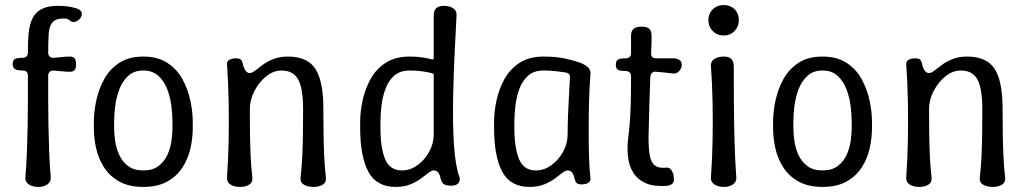

<svg xmlns="http://www.w3.org/2000/svg" viewBox="-20 -730 4058 757"><path d="M131 7Q116 7 104 2.5Q92 -2 85.5 -10.5Q79 -19 80 -31Q84 -78 86 -129Q88 -180 89 -232Q90 -284 90 -335Q90 -386 90 -432Q90 -442 84.5 -447Q79 -452 70 -452Q55 -452 46.5 -454.5Q38 -457 34 -462.5Q30 -468 30 -476Q30 -491 37.5 -496.5Q45 -502 70 -502Q79 -502 84.5 -507.5Q90 -513 90 -522Q90 -554 91.5 -582Q93 -610 99 -633Q105 -656 117.5 -672.5Q130 -689 152.5 -698Q175 -707 210 -707Q248 -707 278 -698Q292 -694 298.5 -687Q305 -680 302 -669Q298 -656 286 -648.5Q274 -641 263 -644Q260 -645 253.5 -651Q247 -657 230 -657Q199 -657 186.5 -641.5Q174 -626 172 -596.5Q170 -567 170 -523Q170 -513 175.5 -507.5Q181 -502 190 -502Q207 -503 223.5 -505Q240 -507 256 -507Q269 -507 274.5 -499.5Q280 -492 280 -476Q280 -462 274.5 -454.5Q269 -447 256 -447Q240 -447 223.5 -449Q207 -451 190 -452Q181 -452 175.5 -446.5Q170 -441 170 -432Q170 -386 170 -335Q170 -284 171 -232Q172 -180 174 -129Q176 -78 180 -31Q181 -19 174.5 -10.5Q168 -2 156.5 2.5Q145 7 131 7Z M740 -225Q740 -186 731 -145.5Q722 -105 700 -70.5Q678 -36 640 -14.5Q602 7 545 7Q488 7 450 -14.5Q412 -36 390 -70.5Q368 -105 359 -145.5Q350 -186 350 -225V-250Q350 -289 359.5 -333.5Q369 -378 390.5 -417.5Q412 -457 450 -482Q488 -507 545 -507Q602 -507 640 -482Q678 -457 699.5 -417.5Q721 -378 730.5 -333.5Q740 -289 740 -250ZM660 -250Q660 -276 656 -310Q652 -344 640 -376.5Q628 -409 605 -430.5Q582 -452 545 -452Q508 -452 485 -430.5Q462 -409 450 -376.5Q438 -344 434 -310Q430 -276 430 -250V-225Q430 -203 434 -174.5Q438 -146 450 -119.5Q462 -93 485 -75.5Q508 -58 545 -58Q582 -58 605 -75.5Q628 -93 640 -119.5Q652 -146 656 -174.5Q660 -203 660 -225Z M875 -477Q874 -488 884 -494Q894 -500 909 -500Q924 -500 929.5 -495Q935 -490 938 -476Q941 -461 948 -451.5Q955 -442 965 -442Q974 -442 986.5 -452Q999 -462 1016 -474.5Q1033 -487 1057.5 -497Q1082 -507 1115 -507Q1192 -507 1223.5 -458.5Q1255 -410 1255 -300Q1255 -258 1255.5 -211.5Q1256 -165 1258 -118.5Q1260 -72 1265 -30Q1267 -11 1252.5 -2Q1238 7 1217 7Q1193 7 1178 -2Q1163 -11 1165 -30Q1170 -72 1172 -118.5Q1174 -165 1174.5 -211.5Q1175 -258 1175 -300Q1175 -380 1156 -416Q1137 -452 1090 -452Q1058 -452 1029.5 -429Q1001 -406 983 -371Q965 -336 965 -300Q965 -258 965.5 -211.5Q966 -165 968 -118.5Q970 -72 975 -30Q977 -11 962.5 -2Q948 7 927 7Q903 7 888.5 -2.5Q874 -12 875 -30Q880 -100 881.5 -177Q883 -254 881.5 -330.5Q880 -407 875 -477Z M1540 7Q1464 7 1432 -53.5Q1400 -114 1400 -225V-250Q1400 -289 1409.5 -333.5Q1419 -378 1440.5 -417.5Q1462 -457 1500 -482Q1538 -507 1595 -507Q1624 -507 1646.5 -503.5Q1669 -500 1682 -496Q1690 -493 1690 -502V-668Q1690 -688 1699.5 -697.5Q1709 -707 1731 -707Q1745 -707 1756.5 -702.5Q1768 -698 1774.5 -690Q1781 -682 1780 -669Q1770 -493 1767 -366Q1764 -239 1770 -156.5Q1776 -74 1791 -33Q1796 -21 1788.5 -9.5Q1781 2 1759 2Q1736 2 1728 -5.5Q1720 -13 1717 -27Q1714 -42 1707.5 -50Q1701 -58 1690 -58Q1681 -58 1668.5 -48Q1656 -38 1639 -25.5Q1622 -13 1597.5 -3Q1573 7 1540 7ZM1565 -58Q1597 -58 1625.5 -78.5Q1654 -99 1672 -131.5Q1690 -164 1690 -200V-433Q1690 -440 1684 -441Q1671 -445 1647.5 -448.5Q1624 -452 1595 -452Q1557 -452 1534 -431.5Q1511 -411 1499.5 -379Q1488 -347 1484 -312.5Q1480 -278 1480 -250V-225Q1480 -147 1498.5 -102.5Q1517 -58 1565 -58Z M2068 7Q1992 7 1960 -53.5Q1928 -114 1928 -225V-250Q1928 -289 1937.5 -333.5Q1947 -378 1968.5 -417.5Q1990 -457 2028 -482Q2066 -507 2123 -507Q2170 -507 2204 -500Q2238 -493 2267 -483Q2285 -476 2297.5 -465Q2310 -454 2308 -437Q2304 -387 2302.5 -329.5Q2301 -272 2301 -215Q2301 -158 2302.5 -109Q2304 -60 2308 -26Q2309 -15 2299 -9Q2289 -3 2274 -3Q2259 -3 2253.5 -8.5Q2248 -14 2245 -27Q2242 -42 2235.5 -50Q2229 -58 2218 -58Q2209 -58 2196.5 -48Q2184 -38 2167 -25.5Q2150 -13 2125.5 -3Q2101 7 2068 7ZM2093 -58Q2125 -58 2153.5 -78.5Q2182 -99 2200 -131.5Q2218 -164 2218 -200Q2218 -236 2219.5 -273.5Q2221 -311 2223 -348.5Q2225 -386 2227 -422Q2230 -440 2211 -444Q2199 -446 2175 -449Q2151 -452 2123 -452Q2085 -452 2062 -431.5Q2039 -411 2027.5 -379Q2016 -347 2012 -312.5Q2008 -278 2008 -250V-225Q2008 -147 2026.5 -102.5Q2045 -58 2093 -58Z M2606 3Q2557 6 2525.5 -8Q2494 -22 2477 -49Q2460 -76 2456 -112Q2452 -148 2457 -188Q2462 -225 2464.5 -267Q2467 -309 2467.5 -351Q2468 -393 2468 -430Q2468 -436 2465.5 -440.5Q2463 -445 2458.5 -447.5Q2454 -450 2448 -450Q2423 -450 2415.5 -455.5Q2408 -461 2408 -474Q2408 -489 2415.5 -494.5Q2423 -500 2448 -500Q2457 -500 2462.5 -505.5Q2468 -511 2468 -520Q2468 -537 2468 -554.5Q2468 -572 2468 -589Q2468 -607 2477.5 -616Q2487 -625 2509 -625Q2530 -625 2539.5 -617Q2549 -609 2549 -589Q2549 -572 2548.5 -554.5Q2548 -537 2547 -520Q2547 -500 2567 -500Q2584 -500 2601 -500Q2618 -500 2634 -500Q2648 -500 2658 -494Q2668 -488 2668 -474Q2668 -461 2658 -450Q2648 -439 2635 -440Q2618 -442 2600.5 -444Q2583 -446 2566 -447Q2558 -449 2552 -443.5Q2546 -438 2544 -429Q2542 -374 2540 -309Q2538 -244 2537 -189Q2537 -142 2542.5 -114.5Q2548 -87 2563.5 -76.5Q2579 -66 2608 -69Q2619 -71 2628 -58Q2637 -45 2637 -22Q2637 -10 2628.5 -4Q2620 2 2606 3Z M2834 7Q2819 7 2807 2.5Q2795 -2 2788.5 -10.5Q2782 -19 2783 -31Q2788 -99 2789.5 -174.5Q2791 -250 2789.5 -326Q2788 -402 2783 -469Q2782 -482 2788.5 -490Q2795 -498 2807 -502.5Q2819 -507 2834 -507Q2854 -507 2863.5 -497.5Q2873 -488 2873 -468Q2873 -401 2873.5 -325.5Q2874 -250 2876 -174.5Q2878 -99 2883 -31Q2884 -19 2877.5 -10.5Q2871 -2 2859.5 2.5Q2848 7 2834 7ZM2833 -590Q2816 -590 2802.5 -598Q2789 -606 2781 -619.5Q2773 -633 2773 -650Q2773 -668 2781 -681.5Q2789 -695 2802.5 -702.5Q2816 -710 2833 -710Q2851 -710 2864.5 -702.5Q2878 -695 2885.5 -681.5Q2893 -668 2893 -650Q2893 -625 2876 -607.5Q2859 -590 2833 -590Z M3418 -225Q3418 -186 3409 -145.5Q3400 -105 3378 -70.5Q3356 -36 3318 -14.5Q3280 7 3223 7Q3166 7 3128 -14.5Q3090 -36 3068 -70.5Q3046 -105 3037 -145.5Q3028 -186 3028 -225V-250Q3028 -289 3037.5 -333.5Q3047 -378 3068.5 -417.5Q3090 -457 3128 -482Q3166 -507 3223 -507Q3280 -507 3318 -482Q3356 -457 3377.5 -417.5Q3399 -378 3408.5 -333.5Q3418 -289 3418 -250ZM3338 -250Q3338 -276 3334 -310Q3330 -344 3318 -376.5Q3306 -409 3283 -430.5Q3260 -452 3223 -452Q3186 -452 3163 -430.5Q3140 -409 3128 -376.5Q3116 -344 3112 -310Q3108 -276 3108 -250V-225Q3108 -203 3112 -174.5Q3116 -146 3128 -119.5Q3140 -93 3163 -75.5Q3186 -58 3223 -58Q3260 -58 3283 -75.5Q3306 -93 3318 -119.5Q3330 -146 3334 -174.5Q3338 -203 3338 -225Z M3553 -477Q3552 -488 3562 -494Q3572 -500 3587 -500Q3602 -500 3607.5 -495Q3613 -490 3616 -476Q3619 -461 3626 -451.5Q3633 -442 3643 -442Q3652 -442 3664.5 -452Q3677 -462 3694 -474.5Q3711 -487 3735.5 -497Q3760 -507 3793 -507Q3870 -507 3901.5 -458.5Q3933 -410 3933 -300Q3933 -258 3933.5 -211.5Q3934 -165 3936 -118.5Q3938 -72 3943 -30Q3945 -11 3930.5 -2Q3916 7 3895 7Q3871 7 3856 -2Q3841 -11 3843 -30Q3848 -72 3850 -118.5Q3852 -165 3852.5 -211.5Q3853 -258 3853 -300Q3853 -380 3834 -416Q3815 -452 3768 -452Q3736 -452 3707.5 -429Q3679 -406 3661 -371Q3643 -336 3643 -300Q3643 -258 3643.5 -211.5Q3644 -165 3646 -118.5Q3648 -72 3653 -30Q3655 -11 3640.5 -2Q3626 7 3605 7Q3581 7 3566.5 -2.5Q3552 -12 3553 -30Q3558 -100 3559.5 -177Q3561 -254 3559.5 -330.5Q3558 -407 3553 -477Z"/></svg>

Font: Winky Sans Light
Style: Regular
Weight: 300
Designer: Simon Atzbach
Foundry: typofactur
Version: Version 1.205